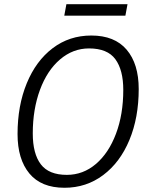

<svg xmlns="http://www.w3.org/2000/svg" viewBox="-20 -878 698 908"><path d="M63 -244Q63 -378 106.5 -484Q150 -590 229 -650Q308 -710 412 -710Q522 -710 579 -643Q636 -576 636 -457Q636 -322 592 -216Q548 -110 468 -50Q388 10 285 10Q175 10 119 -57.5Q63 -125 63 -244ZM563 -453Q563 -547 525.5 -598Q488 -649 401 -649Q325 -649 264 -597Q203 -545 169 -453Q135 -361 135 -247Q135 -151 173 -101Q211 -51 296 -51Q373 -51 433.5 -102.5Q494 -154 528.5 -245.5Q563 -337 563 -453ZM294 -858H583L573 -804H284Z"/></svg>

Font: Niramit Light
Style: Italic
Weight: 300
Italic angle: -10°
Designer: Katatrad Aksorn Co.,Ltd.
Foundry: Cadson Demak Co.,Ltd.
Version: Version 1.000; ttfautohint (v1.6)